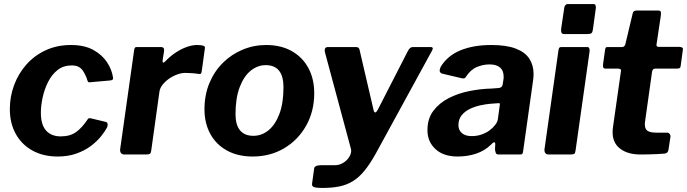

<svg xmlns="http://www.w3.org/2000/svg" viewBox="-20 -762 3388 947"><path d="M330.1 -540Q395.8 -540 439.4 -516.2Q483.1 -492.3 507.3 -455.9Q531.6 -419.4 537.5 -379.7Q538.4 -372.1 535.7 -369.3Q533.1 -366.4 523.3 -365.1L422 -356.1Q415.7 -355.1 412.9 -361Q410 -367 407.7 -376.7Q400.4 -394 392.2 -408.1Q383.9 -422.3 370.4 -430.8Q356.9 -439.3 333.1 -439.3Q292.5 -439.3 263.9 -416.6Q235.3 -393.9 217.1 -357.7Q199 -321.5 190.3 -281.2Q181.6 -240.9 181.6 -205.7Q181.6 -146.4 207.5 -117.8Q233.5 -89.3 279.3 -89.3Q325.6 -89.3 355.4 -110.7Q385.3 -132.2 413.9 -175.6Q417.8 -180.9 429.6 -178L501.2 -160.9Q507.5 -159.9 510.1 -152.8Q512.6 -145.8 508.5 -134.2Q497.9 -113.8 477.7 -88.9Q457.6 -64.1 427.5 -41.5Q397.3 -19 356.6 -4.5Q315.9 10 264.7 10Q193.6 10 140.3 -19.3Q87 -48.6 57.8 -101.4Q28.5 -154.3 28.5 -224.1Q28.5 -286 49.8 -342.9Q71.2 -399.8 110.7 -444.3Q150.3 -488.7 206 -514.4Q261.7 -540 330.1 -540Z M593.6 0Q581.8 0 576.6 -7.3Q571.5 -14.6 572.5 -25L641.7 -515.6Q643.4 -524.9 645.9 -527.4Q648.5 -530 656.1 -530H775.4Q782.5 -530 786.7 -525.1Q790.8 -520.3 789.1 -508.9L782 -464.3Q781 -454.3 784.7 -453.4Q788.4 -452.6 794.5 -458.7Q818.3 -483.9 845.7 -502.1Q873.1 -520.4 900.7 -530.2Q928.3 -540 950.7 -540Q970.7 -540 981.5 -537Q992.4 -534 990.7 -524.7L975.3 -413.2Q973.9 -402 971.2 -399.2Q968.6 -396.4 963 -397.1Q943.3 -400 924.6 -401.2Q905.8 -402.4 894.5 -402.4Q874.8 -402.4 853.2 -394.4Q831.6 -386.5 812.7 -373.1Q793.9 -359.6 781.3 -343.3Q768.8 -327 766.5 -310.6L725.8 -18.7Q724.1 -6.1 719 -3.1Q714 0 700.4 0H593.6Z M1226.3 10Q1153.4 10 1099.9 -19.3Q1046.3 -48.6 1017.4 -101.4Q988.5 -154.3 988.5 -223.1Q988.5 -293.4 1012.6 -351.6Q1036.8 -409.8 1079 -451.8Q1121.2 -493.9 1176.4 -516.9Q1231.6 -540 1292.7 -540Q1366.3 -540 1419.5 -509.7Q1472.8 -479.4 1501.4 -425.9Q1529.9 -372.4 1529.9 -302.3Q1529.9 -212.6 1489.8 -141.7Q1449.7 -70.9 1381 -30.4Q1312.4 10 1226.3 10ZM1229.6 -92.1Q1271.2 -92.1 1304.7 -119.7Q1338.3 -147.3 1358.3 -200.8Q1378.2 -254.2 1378.2 -332.1Q1378.2 -386 1356.3 -413.4Q1334.4 -440.7 1290.7 -440.7Q1250.1 -440.7 1216.1 -413Q1182.1 -385.2 1161.9 -331.3Q1141.6 -277.3 1141.6 -199Q1141.6 -146.1 1164 -119.1Q1186.3 -92.1 1229.6 -92.1Z M1569.4 165Q1541.4 165 1529.4 160.9Q1517.4 156.9 1519.1 144.6L1529.7 67.6Q1530.7 61.3 1539.3 57Q1548 52.8 1564.5 52.8H1631.2Q1650.2 52.8 1666.3 44.7Q1682.4 36.7 1693.5 24.1Q1704.6 11.5 1709.4 -2.6Q1714.2 -16.7 1710.6 -28.9L1583.3 -502Q1576.3 -530 1598 -530H1735.3Q1750.7 -530 1753.2 -517.3L1822.7 -218.7Q1825.4 -206.8 1831 -207.4Q1836.5 -207.9 1843.3 -220.7L1991.5 -509.9Q1997 -521 2003.1 -525.5Q2009.1 -530 2016.7 -530H2103.4Q2121.7 -530 2110 -510.6L1833 -3.8Q1804.4 47.6 1777.2 80.6Q1750 113.6 1719.9 132Q1689.9 150.3 1653.4 157.6Q1617 165 1569.4 165Z M2401.7 -48.6Q2370.4 -17.9 2327.7 -3.9Q2284.9 10 2237.8 10Q2167.2 10 2127.8 -26.6Q2088.3 -63.1 2088.3 -120.1Q2088.3 -176.8 2117.5 -215.5Q2146.7 -254.2 2193.6 -278.2Q2240.4 -302.1 2295.7 -313Q2351 -324 2402.4 -325.1L2437.8 -327.7Q2456.8 -328.3 2459.5 -346.5L2462.8 -367.6Q2463.8 -372.1 2464 -376.4Q2464.1 -380.6 2464.1 -384.4Q2464.1 -413.9 2446.2 -429.1Q2428.3 -444.3 2394.7 -444.3Q2362.6 -444.3 2331.7 -431.3Q2300.7 -418.4 2277.5 -382.3Q2274.5 -377.2 2270.4 -375.8Q2266.3 -374.4 2256.1 -376.4L2159.3 -399.2Q2153 -401.2 2149.7 -408Q2146.3 -414.7 2153.6 -432.3Q2187.3 -487.6 2251.2 -513.8Q2315.1 -540 2403 -540Q2478.5 -540 2524.4 -522.1Q2570.3 -504.3 2591 -472.3Q2611.7 -440.3 2611.7 -397.4Q2611.7 -390.4 2611.2 -383.3Q2610.7 -376.1 2609.7 -368.1L2560.4 -17.6Q2558.7 -5.1 2556 -2.6Q2553.3 0 2541.9 0H2439.1Q2428.7 0 2425.7 -7.1Q2422.7 -14.3 2421.5 -25.7L2422.8 -51.8Q2421.4 -70.3 2401.7 -48.6ZM2444.6 -240.6Q2446.3 -249.3 2444.8 -251.6Q2443.4 -253.9 2435 -252.9L2399.1 -250.2Q2378.4 -248.6 2351.2 -242.9Q2324 -237.2 2298.9 -225.5Q2273.7 -213.7 2257.4 -193.9Q2241.1 -174 2241.1 -144.4Q2241.1 -120.6 2258 -105.7Q2274.9 -90.7 2306.3 -90.7Q2333.7 -90.7 2356.4 -99Q2379.1 -107.3 2395.2 -119.3Q2411.5 -131.6 2422.9 -146.5Q2434.3 -161.4 2435.8 -175.6Z M2818.8 -19.6Q2817.1 -6.1 2812 -3.1Q2807 0 2792.6 0H2687.2Q2674.5 0 2669.5 -7.1Q2664.5 -14.3 2665.5 -25.3L2734.7 -515.3Q2736.4 -524.9 2739.3 -527.4Q2742.2 -530 2750.1 -530H2876.8Q2884 -530 2886.5 -523.2Q2889 -516.4 2888 -508.3ZM2904.1 -614.8Q2902.4 -602.1 2896.8 -598.1Q2891.3 -594.1 2876.9 -594.1H2761.5Q2751.7 -594.1 2748.9 -602.2Q2746.2 -610.2 2747.9 -621.2L2762.9 -722.2Q2765.6 -742 2780.9 -742H2908.1Q2915.2 -742 2917.7 -734.8Q2920.1 -727.6 2918.4 -718.7Z M3139.5 0Q3076 0 3038.8 -28.6Q3001.6 -57.2 3001.6 -108.8Q3001.6 -114.9 3001.9 -121Q3002.2 -127.1 3003.2 -133.5L3042.8 -412Q3043.8 -418.9 3039.2 -421.3Q3034.7 -423.7 3027.1 -423.7H2964.7Q2951.6 -423.7 2954.5 -445.7L2964.9 -519.3Q2966.3 -527.3 2969.4 -528.6Q2972.6 -530 2980.6 -530H3049.6Q3054.8 -530 3059.4 -534.6Q3064 -539.3 3064.7 -545.1L3101 -697.4Q3104.2 -710 3119.6 -710H3228.3Q3235.5 -710 3238.4 -705.2Q3241.3 -700.4 3239.6 -686.6L3218 -541.7Q3217 -537 3220.2 -533.9Q3223.3 -530.7 3228 -530.7H3330.7Q3338.7 -530.7 3344.2 -527.6Q3349.8 -524.6 3348.1 -516.6L3337.3 -436.6Q3336.3 -428.6 3332.5 -426.2Q3328.8 -423.7 3318.4 -423.7H3212.2Q3198.8 -423.7 3196.1 -407.9L3162.2 -166.5Q3161.2 -161.5 3160.9 -157Q3160.6 -152.6 3160.6 -148.1Q3160.6 -124.8 3174.5 -116.3Q3188.3 -107.7 3218.3 -107.7H3271.7Q3278.5 -107.7 3283.4 -100.7Q3288.2 -93.7 3286.8 -86.9L3277.4 -25Q3274.9 -6 3258.1 -4.4Q3241.1 -2.7 3219.8 -1.9Q3198.5 -1 3177.5 -0.5Q3156.5 0 3139.5 0Z"/></svg>

Font: Libre Franklin Thin
Style: Italic
Weight: 100
Italic angle: -8°
Designer: Pablo Impallari, Rodrigo Fuenzalida, Nhung Nguyen
Foundry: Impallari Type
Version: Version 3.000